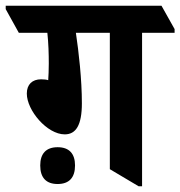

<svg xmlns="http://www.w3.org/2000/svg" viewBox="-76 -645 632 673"><path d="M151 -174C190 -174 211 -206 211 -283C211 -367 200 -463 190 -530H309V-52L410 8H422V-530H536V-543L490 -625H-56V-613L-10 -530H90C94 -492 95 -456 95 -422C95 -401 94 -377 93 -364C87 -366 78 -367 68 -367C37 -367 18 -349 18 -317C18 -258 89 -174 151 -174ZM126 0C166 0 187 -22 187 -65C187 -107 166 -129 126 -129C86 -129 65 -107 65 -65C65 -22 86 0 126 0Z"/></svg>

Font: Noto Serif Devanagari Condensed
Style: Bold
Weight: 700
Width: 3
Designer: Universal Thirst, Indian Type Foundry and the Monotype Design Team
Foundry: Monotype Imaging Inc.
Version: Version 2.004